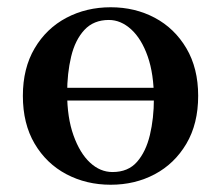

<svg xmlns="http://www.w3.org/2000/svg" viewBox="-20 -499 609 529"><path d="M285 -479Q352 -479 406.5 -450Q461 -421 493.5 -366Q526 -311 526 -235Q526 -158 493.5 -103Q461 -48 406.5 -19Q352 10 285 10Q218 10 163 -19Q108 -48 75.5 -103Q43 -158 43 -235Q43 -311 75.5 -366Q108 -421 163 -450Q218 -479 285 -479ZM290 -25Q333 -25 357.5 -53Q382 -81 393 -127Q404 -173 404 -227Q404 -295 387 -343.5Q370 -392 341.5 -418Q313 -444 280 -444Q238 -444 212.5 -416.5Q187 -389 176 -343Q165 -297 165 -242Q165 -175 182.5 -126Q200 -77 228 -51Q256 -25 290 -25ZM88 -257H476V-222H88Z"/></svg>

Font: Brygada 1918 SemiBold
Style: Regular
Weight: 600
Designer: Mateusz Machalski | Borys Kosmynka | Przemek Hoffer
Foundry: NIEPODLEGLA 2018
Version: Version 3.006